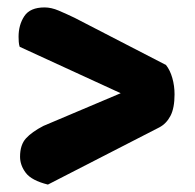

<svg xmlns="http://www.w3.org/2000/svg" viewBox="-20 -542 525 517"><path d="M33 -416Q31 -422 30.5 -429.5Q30 -437 30 -443Q30 -475 45.5 -498.5Q61 -522 100 -522Q118 -522 138 -513.5Q158 -505 181 -494L427 -367Q438 -353 444 -332Q450 -311 450 -288Q450 -251 439 -230Q428 -209 409 -199L109 -45Q65 -56 49.5 -76.5Q34 -97 34 -120Q34 -152 50 -169.5Q66 -187 97 -203L305 -291Z"/></svg>

Font: Baloo Thambi 2
Style: Bold
Weight: 700
Designer: Aadarsh Rajan and Ek Type
Foundry: Ek Type
Version: Version 1.640;hotconv 1.0.111;makeotfexe 2.5.65597; ttfautoh